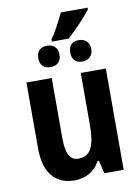

<svg xmlns="http://www.w3.org/2000/svg" viewBox="-96 -943 742 1017"><g transform="rotate(-10 275.0 -434.5)"><path d="M230 -735H320C361 -770 417 -830 448 -870V-879H304C284 -837 258 -785 230 -747ZM201 -603C234 -603 258 -622 258 -660C258 -699 234 -718 201 -718C166 -718 144 -699 144 -660C144 -622 166 -603 201 -603ZM371 -603C404 -603 429 -622 429 -660C429 -699 404 -718 371 -718C337 -718 316 -699 316 -660C316 -622 337 -603 371 -603ZM487 -545H352V-275C352 -162 334 -100 261 -100C215 -100 196 -141 196 -223V-545H60V-189C60 -58 120 10 221 10C281 10 330 -16 359 -70H366L383 0H487Z"/></g></svg>

Font: Noto Sans Display SemiCondensed
Style: Bold
Weight: 700
Width: 4
Designer: Monotype Design Team
Foundry: Monotype Imaging Inc.
Version: Version 1.900